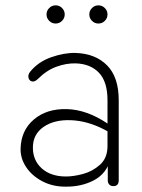

<svg xmlns="http://www.w3.org/2000/svg" viewBox="-20 -690 530 718"><path d="M57 -135Q59 -203 107 -243.5Q155 -284 230 -282Q305 -280 382 -228L394 -220L386 -197L371 -205Q308 -238 245.5 -240.5Q183 -243 143 -215.5Q103 -188 103 -138Q103 -90 136.5 -60Q170 -30 227 -30Q255 -30 290.5 -39.5Q326 -49 354 -74Q382 -99 382 -144V-315Q382 -384 350.5 -417.5Q319 -451 264 -453Q228 -454 191 -440.5Q154 -427 122 -395Q110 -383 99.5 -385.5Q89 -388 86.5 -399.5Q84 -411 93 -422Q123 -459 171.5 -476Q220 -493 262 -492Q336 -490 380 -446Q424 -402 424 -315V-16Q424 -5 419 0.5Q414 6 404 6Q394 6 388.5 0Q383 -6 383 -16V-97H394Q379 -41 331.5 -16Q284 9 224 8Q176 8 137.5 -12.5Q99 -33 77.5 -65.5Q56 -98 57 -135ZM154 -636Q154 -650 164 -660Q174 -670 188 -670Q202 -670 212 -660Q222 -650 222 -636Q222 -622 212 -612Q202 -602 188 -602Q174 -602 164 -612Q154 -622 154 -636ZM314 -636Q314 -650 324 -660Q334 -670 348 -670Q362 -670 372 -660Q382 -650 382 -636Q382 -622 372 -612Q362 -602 348 -602Q334 -602 324 -612Q314 -622 314 -636Z"/></svg>

Font: SN Pro Thin
Style: Regular
Weight: 200
Designer: Tobias Whetton
Foundry: Supernotes
Version: Version 1.003;Glyphs 3.3 (3324)